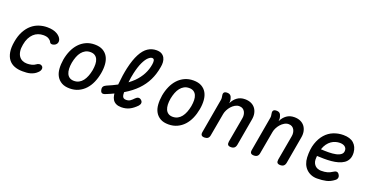

<svg xmlns="http://www.w3.org/2000/svg" viewBox="-27 -1461 4254 2193"><g transform="rotate(20 2100.0 -365.0)"><path d="M43 -275Q56 -351 85 -405Q114 -459 154 -493.5Q194 -528 242.5 -544Q291 -560 341 -560Q381 -560 410.5 -553Q440 -546 461.5 -533.5Q483 -521 496.5 -506Q510 -491 516 -475Q524 -450 515.5 -431Q507 -412 487 -402Q468 -392 451 -395Q434 -398 428 -413Q419 -432 395.5 -446Q372 -460 331 -460Q298 -460 268 -449Q238 -438 214 -415.5Q190 -393 172.5 -359Q155 -325 147 -278Q138 -231 143.5 -195.5Q149 -160 165.5 -136.5Q182 -113 207.5 -101.5Q233 -90 264 -90Q290 -90 318.5 -96.5Q347 -103 366 -118Q382 -131 401.5 -133Q421 -135 436 -121Q442 -115 444.5 -106.5Q447 -98 445.5 -88Q444 -78 438 -67Q432 -56 420 -45Q402 -27 381 -16Q360 -5 338 1Q316 7 292.5 8.5Q269 10 245 10Q189 10 146 -7Q103 -24 76 -58.5Q49 -93 39.5 -147Q30 -201 43 -275Z M818 10Q759 10 720 -12Q681 -34 659 -72Q637 -110 633 -162.5Q629 -215 639 -276Q650 -337 673 -388.5Q696 -440 731 -478Q766 -516 813 -538Q860 -560 919 -560Q979 -560 1018 -538Q1057 -516 1078.5 -478.5Q1100 -441 1104.5 -389Q1109 -337 1098 -276Q1087 -215 1064 -162.5Q1041 -110 1006 -72Q971 -34 924 -12Q877 10 818 10ZM835 -88Q868 -88 894.5 -102Q921 -116 940.5 -141Q960 -166 973.5 -200.5Q987 -235 995 -276Q1002 -317 1001 -351Q1000 -385 989 -409.5Q978 -434 956.5 -448Q935 -462 902 -462Q868 -462 842 -448Q816 -434 796 -409Q776 -384 763 -350Q750 -316 742 -275Q735 -234 736.5 -200Q738 -166 749 -141Q760 -116 781.5 -102Q803 -88 835 -88Z M1629 -77Q1588 -34 1544.5 -12Q1501 10 1445 10Q1408 10 1382 -2.5Q1356 -15 1341.5 -38Q1327 -61 1322 -93Q1320 -102 1320 -111Q1275 -89 1224 -69Q1199 -59 1184.5 -66Q1170 -73 1165 -97Q1159 -121 1168 -137Q1177 -153 1202 -164Q1269 -192 1325 -222Q1336 -342 1356 -431Q1381 -541 1417.5 -610Q1454 -679 1501 -709.5Q1548 -740 1604 -740Q1643 -740 1667 -726Q1691 -712 1703.5 -688.5Q1716 -665 1718 -636Q1720 -607 1714 -577Q1699 -486 1663 -412.5Q1627 -339 1567.5 -278Q1508 -217 1423 -166Q1421 -165 1418 -163Q1418 -157 1419 -151Q1419 -130 1424 -116Q1429 -102 1439.5 -95Q1450 -88 1469 -88Q1499 -88 1519 -102Q1539 -116 1560 -139Q1578 -157 1595.5 -159Q1613 -161 1629 -147Q1646 -133 1645.5 -114Q1645 -95 1629 -77ZM1427 -286Q1462 -312 1491 -340Q1541 -390 1572 -448.5Q1603 -507 1613 -574Q1615 -588 1615 -600.5Q1615 -613 1612.5 -621.5Q1610 -630 1603.5 -635Q1597 -640 1587 -640Q1567 -640 1541 -616Q1515 -592 1490 -539.5Q1465 -487 1446 -403Q1434 -351 1427 -286Z M2018 10Q1959 10 1920 -12Q1881 -34 1859 -72Q1837 -110 1833 -162.5Q1829 -215 1839 -276Q1850 -337 1873 -388.5Q1896 -440 1931 -478Q1966 -516 2013 -538Q2060 -560 2119 -560Q2179 -560 2218 -538Q2257 -516 2278.5 -478.5Q2300 -441 2304.5 -389Q2309 -337 2298 -276Q2287 -215 2264 -162.5Q2241 -110 2206 -72Q2171 -34 2124 -12Q2077 10 2018 10ZM2035 -88Q2068 -88 2094.5 -102Q2121 -116 2140.5 -141Q2160 -166 2173.5 -200.5Q2187 -235 2195 -276Q2202 -317 2201 -351Q2200 -385 2189 -409.5Q2178 -434 2156.5 -448Q2135 -462 2102 -462Q2068 -462 2042 -448Q2016 -434 1996 -409Q1976 -384 1963 -350Q1950 -316 1942 -275Q1935 -234 1936.5 -200Q1938 -166 1949 -141Q1960 -116 1981.5 -102Q2003 -88 2035 -88Z M2527 -560Q2553 -560 2567 -547.5Q2581 -535 2587 -509Q2591 -496 2591.5 -482Q2592 -468 2590 -455Q2613 -504 2652 -532Q2691 -560 2745 -560Q2787 -560 2818.5 -546Q2850 -532 2870 -506.5Q2890 -481 2897.5 -445.5Q2905 -410 2897 -367L2840 -42Q2835 -15 2820 -2.5Q2805 10 2779 10Q2752 10 2742 -2.5Q2732 -15 2736 -42L2789 -340Q2794 -364 2791 -386Q2788 -408 2778.5 -425Q2769 -442 2752.5 -452.5Q2736 -463 2710 -463Q2684 -463 2659.5 -448.5Q2635 -434 2616 -412.5Q2597 -391 2584 -365Q2571 -339 2567 -316L2518 -42Q2514 -15 2499 -2.5Q2484 10 2457 10Q2431 10 2420.5 -2.5Q2410 -15 2415 -42L2487 -454Q2490 -468 2489 -481.5Q2488 -495 2485 -509Q2480 -535 2490.5 -547.5Q2501 -560 2527 -560Z M3127 -560Q3153 -560 3167 -547.5Q3181 -535 3187 -509Q3191 -496 3191.5 -482Q3192 -468 3190 -455Q3213 -504 3252 -532Q3291 -560 3345 -560Q3387 -560 3418.5 -546Q3450 -532 3470 -506.5Q3490 -481 3497.5 -445.5Q3505 -410 3497 -367L3440 -42Q3435 -15 3420 -2.5Q3405 10 3379 10Q3352 10 3342 -2.5Q3332 -15 3336 -42L3389 -340Q3394 -364 3391 -386Q3388 -408 3378.5 -425Q3369 -442 3352.5 -452.5Q3336 -463 3310 -463Q3284 -463 3259.5 -448.5Q3235 -434 3216 -412.5Q3197 -391 3184 -365Q3171 -339 3167 -316L3118 -42Q3114 -15 3099 -2.5Q3084 10 3057 10Q3031 10 3020.5 -2.5Q3010 -15 3015 -42L3087 -454Q3090 -468 3089 -481.5Q3088 -495 3085 -509Q3080 -535 3090.5 -547.5Q3101 -560 3127 -560Z M4040 -121Q4055 -100 4051.5 -80Q4048 -60 4028 -46Q3984 -12 3935.5 -1Q3887 10 3825 10Q3785 10 3751.5 -3.5Q3718 -17 3693 -42Q3668 -67 3654 -101.5Q3640 -136 3638 -178Q3634 -277 3658 -348.5Q3682 -420 3724 -467.5Q3766 -515 3822.5 -537.5Q3879 -560 3941 -560Q4024 -560 4068 -520.5Q4112 -481 4118 -411Q4121 -364 4105.5 -331.5Q4090 -299 4061 -279Q4032 -259 3993.5 -248Q3955 -237 3911.5 -233Q3868 -229 3823.5 -229.5Q3779 -230 3738 -232Q3737 -221 3736.5 -209.5Q3736 -198 3736 -186Q3737 -163 3745.5 -145Q3754 -127 3767.5 -114.5Q3781 -102 3799.5 -95.5Q3818 -89 3838 -89Q3861 -89 3879 -91Q3897 -93 3913 -97.5Q3929 -102 3944 -109Q3959 -116 3974 -126Q3994 -140 4011 -139.5Q4028 -139 4040 -121ZM3754 -319Q3801 -316 3849 -316.5Q3897 -317 3935.5 -325Q3974 -333 3997 -352Q4020 -371 4017 -405Q4016 -419 4009 -429.5Q4002 -440 3992 -447Q3982 -454 3967 -458Q3952 -462 3934 -462Q3909 -462 3882.5 -454.5Q3856 -447 3831.5 -430Q3807 -413 3787 -385.5Q3767 -358 3754 -319Z"/></g></svg>

Font: Maple Mono Medium
Style: Italic
Weight: 500
Italic angle: -10°
Monospace: yes
Designer: subframe7536
Version: Version 7.000